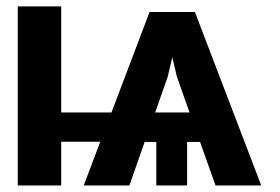

<svg xmlns="http://www.w3.org/2000/svg" viewBox="-20 -565 854 585"><path d="M166.5 -545.5V-222.3H319.6L435.7 -528.4H573.9L775.9 0H636.7L589.5 -132.5H550.1V0H456.3V-132.5H420.8L374.3 0H235.1L285.5 -133.2H166.5V0H34.1V-545.5ZM490.8 -330.6 452.8 -222.3H557.5L519.2 -330.6L505 -390.3Z"/></svg>

Font: Interface
Style: Bold
Weight: 700
Designer: Rasmus Andersson
Foundry: rsms
Version: Version 1.8